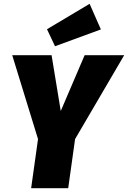

<svg xmlns="http://www.w3.org/2000/svg" viewBox="-20 -985 670 1005"><path d="M630 -696 373 -257 337 0H143L179 -257L44 -696H250L298 -404L423 -696ZM449 -965 508 -831 268 -743 226 -832Z"/></svg>

Font: Fira Sans Condensed Black
Style: Italic
Weight: 900
Width: 3
Italic angle: -8°
Designer: Carrois Corporate & Edenspiekermann AG
Foundry: Carrois Corporate GbR & Edenspiekermann AG
Version: Version 4.203